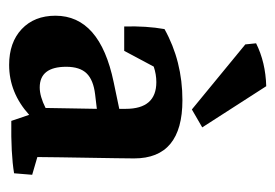

<svg xmlns="http://www.w3.org/2000/svg" viewBox="-114 -501 623 435"><g transform="rotate(90 197.5 -283.5)"><path d="M127 7.3Q76.2 7.3 45.9 -21.2Q15.6 -49.8 15.6 -97.7Q15.6 -198.2 166 -229.5L226.6 -242.2V-256.8Q226.6 -326.2 166 -326.2Q148.4 -326.2 130.9 -320.3L95.2 -253.4H40Q38.6 -303.7 45.9 -344.7Q118.7 -385.3 207 -385.3Q338.9 -385.3 338.9 -275.9Q338.9 -262.2 338.4 -233.2Q337.9 -204.1 337.4 -170.7Q336.9 -137.2 336.4 -108.2Q335.9 -79.1 335.9 -64.5V-56.6L376 -44.9L372.6 -3.9Q328.6 3.4 253.9 2.4L240.2 -38.1Q189.9 7.3 127 7.3ZM131.3 -122.1Q131.3 -62 178.2 -62Q198.2 -62 224.6 -75.2Q225.1 -104.5 225.6 -134.3Q226.1 -164.1 226.6 -191.4L193.8 -187.5Q161.1 -183.6 146.2 -168.2Q131.3 -152.8 131.3 -122.1ZM228 -406.7 80.6 -527.8 78.1 -552.2Q121.1 -573.7 175.3 -575.2L268.6 -430.2Z"/></g></svg>

Font: Markazi Text
Style: Bold
Weight: 700
Designer: Borna Izadpanah (Arabic designer), Fiona Ross (Arabic design director) and Florian Runge (Latin designer)
Foundry: Borna Izadpanah and Florian Runge
Version: Version 1.001; ttfautohint (v1.8.3)